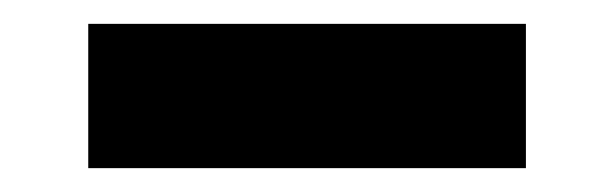

<svg xmlns="http://www.w3.org/2000/svg" viewBox="-20 -20 515 161"><path d="M54 121H421V0H54Z"/></svg>

Font: FIGSv2-sans-serif
Style: Bold
Weight: 700
Designer: Matt McInerney, Pablo Impallari, Rodrigo Fuenzalida,Mirko Velimirovic
Foundry: Matt McInerney, Pablo Impallari, Rodrigo Fuenzalida
Version: Version 4.021;hotconv 1.0.109;makeotfexe 2.5.65596